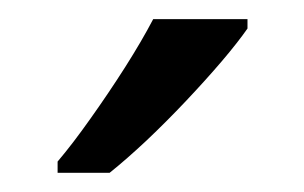

<svg xmlns="http://www.w3.org/2000/svg" viewBox="-20 -786 317 200"><path d="M237.8 -766.1V-756.3Q228 -742.2 211.2 -722.4Q194.3 -702.6 173.8 -680.9Q153.3 -659.2 132.6 -639.6Q111.8 -620.1 94.2 -606H40V-617.7Q55.7 -636.2 74.2 -662.4Q92.8 -688.5 110.4 -716.1Q127.9 -743.7 139.6 -766.1Z"/></svg>

Font: Wonky
Style: Regular
Weight: 400
Designer: Monotype Design Team
Foundry: Monotype Imaging Inc.
Version: Version 3.000